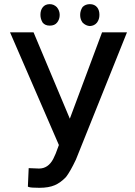

<svg xmlns="http://www.w3.org/2000/svg" viewBox="-20 -895 649 925"><path d="M118.2 -85 168 -83Q211.9 -83 236.3 -128.9L248 -154.3L263.7 -196.3L28.3 -739.3H141.6L316.4 -323.2L471.7 -739.3H591.8L345.7 -126Q318.4 -68.4 297.9 -42Q271.5 -14.6 244.1 -2.9Q214.8 9.8 169.9 9.8Q128.9 9.8 118.2 5.9L114.3 3.9ZM174.8 -823.2Q174.8 -845.7 185.5 -859.4Q197.3 -875 219.7 -875Q239.3 -875 253.9 -860.4Q267.6 -843.8 267.6 -823.2Q267.6 -801.8 254.9 -786.1Q243.2 -771.5 219.7 -771.5Q197.3 -771.5 185.5 -786.1Q174.8 -803.7 174.8 -823.2ZM377.9 -861.3Q391.6 -875 413.1 -875Q435.5 -875 448.2 -859.4Q459 -845.7 459 -823.2Q459 -801.8 447.3 -786.1Q434.6 -770.5 413.1 -769.5Q393.6 -770.5 377.9 -786.1Q366.2 -801.8 366.2 -822.8Q366.2 -843.8 377.9 -861.3Z"/></svg>

Font: RobotoJAA
Style: Medium
Weight: 500
Version: Version 2.05; 2016-11-05